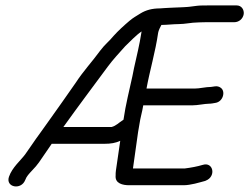

<svg xmlns="http://www.w3.org/2000/svg" viewBox="-20 -674 920 709"><path d="M495 -216C498 -238 505 -260 509 -285H690C710 -285 736 -291 751 -291C760 -291 769 -293 775 -294C804 -298 814 -337 795 -350C782 -360 766 -353 759 -353C740 -353 717 -347 699 -347H521C533 -413 554 -483 564 -553C565 -557 566 -562 569 -568L576 -582H579C596 -582 621 -585 639 -585C663 -585 688 -591 708 -591C713 -591 722 -592 740 -592H845C862 -592 877 -604 880 -622C882 -638 872 -654 854 -654H749C723 -654 716 -654 695 -651L679 -649C676 -649 673 -648 667 -648C662 -648 656 -647 648 -647C632 -647 615 -645 602 -645C597 -645 591 -644 585 -644C580 -644 576 -643 571 -643C542 -643 519 -637 498 -624C484 -615 472 -609 458 -597C438 -580 417 -561 399 -541C383 -521 368 -511 350 -487C321 -447 288 -412 260 -369C225 -319 193 -273 157 -223L127 -181C109 -157 89 -126 73 -104C56 -81 25 -56 13 -21C0 18 58 29 73 -9C78 -23 87 -32 99 -45C119 -65 130 -83 147 -108L171 -143H366C389 -143 407 -146 424 -154L408 -44C407 -38 407 -32 407 -26C404 4 434 10 457 10H657C685 10 715 0 738 -6L740 -7C779 -22 768 -78 728 -65C708 -59 686 -55 663 -52H471L490 -187C491 -196 494 -206 495 -216ZM392 -205H214C267 -279 324 -355 378 -428C398 -455 419 -477 442 -503C461 -521 482 -544 503 -558C503 -557 502 -555 502 -553C496 -513 484 -463 475 -423L469 -393C458 -342 444 -288 436 -232C417 -220 410 -210 392 -205Z"/></svg>

Font: PolanStronk
Style: BdIta
Weight: 700
Version: Version 1.0